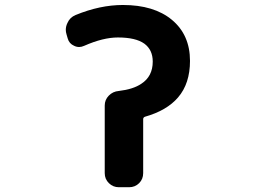

<svg xmlns="http://www.w3.org/2000/svg" viewBox="-20 -785 1040 785"><path d="M465.8 -19.5Q442.4 -19.5 425.3 -36.1Q408.2 -52.7 408.2 -77.1V-353.5Q408.2 -377 424.8 -394Q441.4 -411.1 465.8 -413.1Q524.4 -419.9 557.6 -442.4Q604.5 -472.7 604.5 -533.2Q604.5 -581.1 570.3 -606.4Q535.2 -631.8 461.9 -631.8Q401.4 -631.8 324.2 -597.7Q313.5 -592.8 303.7 -592.8Q293 -592.8 283.2 -597.7Q262.7 -606.4 256.8 -627.9L252 -644.5Q249 -654.3 249 -663.1Q249 -677.7 255.9 -691.4Q265.6 -713.9 289.1 -723.6Q388.7 -764.6 482.4 -764.6Q609.4 -764.6 682.6 -704.1Q756.8 -642.6 756.8 -536.1Q756.8 -443.4 708 -386.7Q662.1 -333 572.3 -307.6Q565.4 -304.7 565.4 -297.9V-77.1Q565.4 -52.7 548.8 -36.1Q532.2 -19.5 507.8 -19.5Z"/></svg>

Font: Rounded Mgen+ 1mn bold
Style: Bold
Weight: 700
Designer: [Source Han Sans]
Ryoko NISHIZUKA  (kana & ideographs); Paul D. Hunt (Latin, Greek & Cyrillic); Wenlong ZHANG  (bopomofo
Version: Version 1.059.20150602